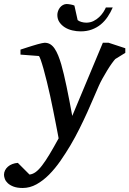

<svg xmlns="http://www.w3.org/2000/svg" viewBox="-100 -707 644 956"><path d="M474.1 -413.1Q468.3 -407.2 457 -391.6Q445.8 -376 433.8 -356.4Q421.9 -336.9 410.4 -316.2Q398.9 -295.4 392.1 -279.8Q381.3 -255.9 366.9 -221.7Q352.5 -187.5 334.7 -148.2Q316.9 -108.9 295.9 -66.7Q274.9 -24.4 251 16.1Q227.5 55.7 200.9 94Q174.3 132.3 144.5 162.4Q114.7 192.4 81.8 210.7Q48.8 229 13.2 229Q-14.2 229 -32.2 222.2Q-50.3 215.3 -61 205.3Q-71.8 195.3 -75.9 183.8Q-80.1 172.4 -80.1 163.1Q-80.1 151.9 -75 141.4Q-69.8 130.9 -60.5 122.8Q-51.3 114.7 -38.6 109.9Q-25.9 105 -11.2 104L46.9 162.1Q62.5 160.6 77.6 149.7Q92.8 138.7 109.6 116.7Q126.5 94.7 146.5 61.5Q166.5 28.3 191.9 -18.1Q190.9 -23.9 187 -44.2Q183.1 -64.5 177.5 -93.5Q171.9 -122.6 164.8 -157.7Q157.7 -192.9 149.9 -229Q142.1 -264.2 133.5 -299.6Q125 -335 116.9 -363.3Q108.9 -391.6 102.5 -409.7Q96.2 -427.7 92.8 -428.2L2 -435.1V-460L15.6 -464.4Q25.4 -467.8 37.1 -471.4Q48.8 -475.1 62 -479.2Q75.2 -483.4 86.9 -486.6Q98.6 -489.7 108.2 -491.9Q117.7 -494.1 122.1 -494.1Q138.2 -494.1 150.4 -486.6Q162.6 -479 172.1 -464.8Q181.6 -450.7 189.7 -430.9Q197.8 -411.1 205.1 -386.2Q217.8 -341.8 231.4 -276.1Q245.1 -210.4 259.8 -129.9L412.1 -494.1H440.9L523.9 -466.8V-443.8ZM461.4 -669.9Q450.7 -645 436 -623.3Q421.4 -601.6 401.9 -585.4Q382.3 -569.3 357.4 -560.1Q332.5 -550.8 301.3 -550.8Q280.8 -550.8 260 -555.7Q239.3 -560.5 222.9 -570.8Q206.5 -581.1 196 -596.4Q185.5 -611.8 185.5 -632.8Q185.5 -642.1 189 -651.9Q192.4 -661.6 198.5 -669.4Q204.6 -677.2 213.4 -682.1Q222.2 -687 232.4 -687Q235.8 -687 241.2 -686.3Q246.6 -685.5 252.4 -684.6Q258.3 -683.6 263.2 -682.1Q268.1 -680.7 270.5 -679.2L286.6 -606.9Q293.5 -601.1 305.4 -597.7Q317.4 -594.2 329.6 -594.2Q349.6 -594.2 365.7 -602.3Q381.8 -610.4 394 -622.1Q406.2 -633.8 414.6 -646.7Q422.9 -659.7 427.2 -669.9Z"/></svg>

Font: Charis SIL Cyr
Style: Italic
Weight: 400
Italic angle: -11°
Foundry: SIL International
Version: Version 5.000